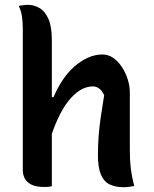

<svg xmlns="http://www.w3.org/2000/svg" viewBox="-20 -775 640 800"><path d="M163 4Q131 4 111.5 -5.5Q92 -15 83.5 -31Q75 -47 75 -65Q75 -148 75 -221.5Q75 -295 75 -363.5Q75 -432 75 -503.5Q75 -575 75 -655Q75 -682 71.5 -706.5Q68 -731 58 -750Q64 -752 70 -752.5Q76 -753 82.5 -754Q89 -755 94 -755Q121 -755 144 -742Q167 -729 181.5 -697Q196 -665 196 -609Q196 -530 196 -454Q196 -378 196 -302.5Q196 -227 196 -151.5Q196 -76 196 1Q189 2 184 3Q179 4 174.5 4Q170 4 163 4ZM179 -163 178 -370H203Q219 -408 240.5 -440.5Q262 -473 289 -497Q316 -521 346 -534.5Q376 -548 407 -548Q431 -548 451.5 -534Q472 -520 487.5 -496.5Q503 -473 512 -445Q521 -417 521 -388Q521 -348 521 -308.5Q521 -269 521 -229Q521 -189 521 -149Q521 -105 525 -72.5Q529 -40 539 0Q528 2 517.5 3.5Q507 5 494 5Q461 5 437 -6.5Q413 -18 400.5 -47.5Q388 -77 388 -129Q388 -169 391 -208Q394 -247 400 -289Q406 -331 414 -378Q406 -396 394 -405.5Q382 -415 367 -415Q341 -415 316 -400.5Q291 -386 266.5 -356Q242 -326 220 -278Q198 -230 179 -163Z"/></svg>

Font: Recursive Monospace Casual SemiBold
Style: Regular
Weight: 600
Version: Version 1.047